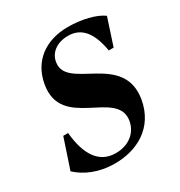

<svg xmlns="http://www.w3.org/2000/svg" viewBox="-147 -610 676 720"><g transform="rotate(-30 191.0 -250.0)"><path d="M146 16C242 16 331 -31 351 -141C384 -332 124 -311 144 -424C149 -457 178 -487 232 -487C289 -487 323 -446 337 -363H358L396 -479C365 -502 306 -516 248 -516C148 -516 80 -462 65 -373C33 -191 294 -223 272 -95C263 -46 222 -16 168 -16C96 -16 59 -74 50 -171H29L-14 -42C22 -9 75 16 146 16Z"/></g></svg>

Font: RL Madena Oblique
Style: Regular
Weight: 400
Italic angle: -10°
Designer: I Kadek Wantara Putra
Foundry: Roughlines ID
Version: Version 1.000;Glyphs 3.1.2 (3151)